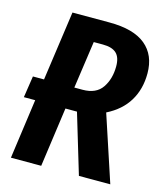

<svg xmlns="http://www.w3.org/2000/svg" viewBox="-105 -771 727 851"><g transform="rotate(15 258.0 -346.0)"><path d="M381 -303 481 0H337L255 -273H202L164 0H25L63 -274H11L26 -373H77L122 -692H292Q403 -692 458 -646.5Q513 -601 513 -517Q513 -445 480 -390.5Q447 -336 381 -303ZM247 -590 216 -373H254Q316 -373 343.5 -413.5Q371 -454 371 -512Q371 -553 351 -571.5Q331 -590 289 -590Z"/></g></svg>

Font: Fira Sans Compressed SemiBold
Style: Italic
Weight: 600
Width: 1
Italic angle: -8°
Designer: bBox Type GmbH & Carrois Corporate GbR & Edenspiekermann AG
Foundry: bBox Type GmbH & Carrois Corporate GbR & Edenspiekermann AG
Version: Version 4.301